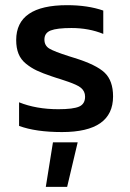

<svg xmlns="http://www.w3.org/2000/svg" viewBox="-20 -504 504 747"><path d="M221.2 9.8Q118.7 9.8 54.2 -14.2V-106Q121.1 -79.1 207 -79.1Q265.1 -79.1 288.1 -89.4Q311 -99.6 311 -127.9Q311 -138.7 306.9 -147.2Q302.7 -155.8 295.2 -162.1Q287.6 -168.5 274.7 -174.3Q261.7 -180.2 246.6 -185.5Q231.4 -190.9 210 -197.8Q203.6 -199.7 200.2 -200.7Q196.8 -201.7 191.4 -203.6Q186 -205.6 181.2 -207Q146 -218.8 123.3 -229.5Q100.6 -240.2 80.8 -256.3Q61 -272.5 52 -294.9Q43 -317.4 43 -348.1Q43 -483.9 241.2 -483.9Q321.3 -483.9 381.8 -462.9V-372.1Q325.7 -395 257.8 -395Q202.1 -395 177.5 -385.5Q152.8 -376 152.8 -350.1Q152.8 -326.2 172.4 -314.7Q191.9 -303.2 248.5 -285.2Q261.7 -281.2 269 -278.8Q354.5 -252.4 387.2 -221.2Q419.9 -189.9 419.9 -128.9Q419.9 9.8 221.2 9.8ZM158.2 223.1 186 49.8H282.2L241.2 223.1Z"/></svg>

Font: Kanit
Style: Regular
Weight: 400
Designer: Katatrad Team
Foundry: CadsonDemak
Version: Version 1.000;PS 001.000;hotconv 1.0.88;makeotf.lib2.5.64775